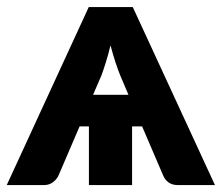

<svg xmlns="http://www.w3.org/2000/svg" viewBox="-26 -536 643 556"><path d="M346 -261.5 322 -318Q315.5 -334 308.2 -356.2Q301 -378.5 294 -404.5Q287.5 -378 280.5 -355.5Q273.5 -333 267.5 -317L243.5 -261.5ZM596.5 0H489.5Q472.5 0 461.8 -8Q451 -16 446 -29L385.5 -170H356.5V0H231.5V-170H204.5L144 -29Q139.5 -18 128.2 -9Q117 0 101 0H-6.5L231 -515.5H358.5Z"/></svg>

Font: Lato 2
Style: Regular
Weight: 800
Designer: Lukasz Dziedzic with Adam Twardoch and Botio Nikoltchev
Foundry: tyPoland Lukasz Dziedzic
Version: Version 2.015; 2015-08-06; http://www.latofonts.com/